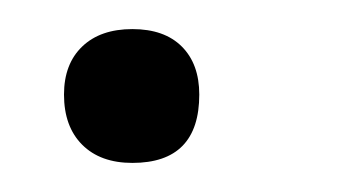

<svg xmlns="http://www.w3.org/2000/svg" viewBox="-20 -102 240 132"><path d="M71 10Q49 10 36.5 -2.5Q24 -15 24 -37Q24 -58 36.5 -70Q49 -82 71 -82Q93 -82 105 -70Q117 -58 117 -37Q117 10 71 10Z"/></svg>

Font: Cormorant Medium
Style: Italic
Weight: 500
Italic angle: -10°
Designer: Christian Thalmann (Catharsis Fonts)
Foundry: Catharsis Fonts
Version: Version 4.000